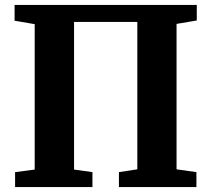

<svg xmlns="http://www.w3.org/2000/svg" viewBox="-20 -763 862 783"><path d="M39.5 -743H782.5V-679.5L700 -665.5V-72.5L781 -61V0H465V-61L540 -72.5V-673.5H282V-71.5L357 -61V0H41.5V-61L121.5 -71.5V-664.5L39.5 -678.5Z"/></svg>

Font: Merriweather 24pt ExtraBold
Style: Regular
Weight: 800
Version: Version 2.100